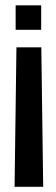

<svg xmlns="http://www.w3.org/2000/svg" viewBox="-20 -614 210 718"><path d="M41.5 -437 34.5 84.5H141.5L134.5 -437ZM38.5 -502.5H134V-594H38.5Z"/></svg>

Font: Anybody SemiCondensed
Style: Regular
Weight: 400
Width: 4
Version: Version 1.113;gftools[0.9.25]